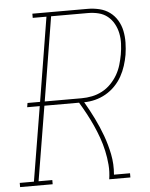

<svg xmlns="http://www.w3.org/2000/svg" viewBox="-90 -779 642 822"><g transform="rotate(-5 231.5 -367.5)"><path d="M-37 0V-18H24L77 -338H23L26 -356H80L139 -717H80V-735H317Q343 -735 368 -729Q393 -723 412.5 -708.5Q432 -694 444.5 -673Q457 -652 462 -627.5Q467 -603 466.5 -577Q466 -551 462 -525Q458 -502 450.5 -478.5Q443 -455 431 -433.5Q419 -412 401 -393.5Q383 -375 361 -362.5Q339 -350 315 -344Q291 -338 268 -338Q289 -302 307.5 -264.5Q326 -227 340.5 -187.5Q355 -148 363.5 -105.5Q372 -63 368 -18H437V0H346Q351 -32 348.5 -62.5Q346 -93 339.5 -122.5Q333 -152 323 -180Q313 -208 301 -234.5Q289 -261 275 -287Q261 -313 246 -338H97L44 -18H103V0ZM100 -356H259Q281 -356 303.5 -360.5Q326 -365 347 -376Q368 -387 385 -404.5Q402 -422 413.5 -442Q425 -462 431.5 -484Q438 -506 442 -528Q446 -551 447 -574Q448 -597 443.5 -619Q439 -641 428.5 -660Q418 -679 401.5 -692.5Q385 -706 363 -711.5Q341 -717 317 -717H159Z"/></g></svg>

Font: Iosevka Curly Slab Thin
Style: Italic
Weight: 100
Italic angle: -9°
Monospace: yes
Designer: Belleve Invis
Foundry: Belleve Invis
Version: Version 22.1.2; ttfautohint (v1.8.4)